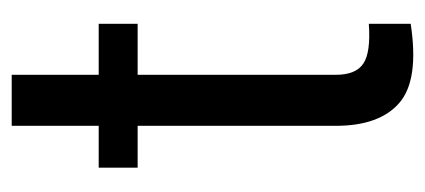

<svg xmlns="http://www.w3.org/2000/svg" viewBox="-214 -490 709 320"><g transform="rotate(-90 140.0 -330.5)"><path d="M20 -455.1V-520H89.8V-665H174.8V-520H259.8V-455.1H174.8V-125Q174.8 -91.3 193.6 -78.9Q212.4 -66.4 259.8 -69.8V0Q166.5 14.2 128.2 -18.8Q89.8 -51.8 89.8 -125V-455.1Z"/></g></svg>

Font: Miedinger*
Style: Book
Weight: 400
Version: Version 001.000